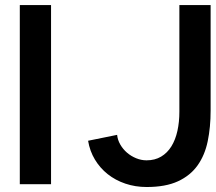

<svg xmlns="http://www.w3.org/2000/svg" viewBox="-20 -731 856 762"><path d="M444.8 -195.8Q446.8 -175.8 457.3 -157.5Q467.8 -139.2 483.9 -125.2Q500 -111.3 520.3 -103Q540.5 -94.7 561.5 -94.7Q594.7 -94.7 619.4 -109.4Q644 -124 660.2 -150.1Q676.3 -176.3 684.1 -211.4Q691.9 -246.6 691.9 -287.6V-710.9H815.9V-292Q815.9 -226.1 804.4 -170.7Q793 -115.2 764.2 -74.7Q735.4 -34.2 686.3 -11.5Q637.2 11.2 562 11.2Q517.1 11.2 477.5 -2.2Q438 -15.6 407.5 -39.8Q377 -64 356.7 -97.7Q336.4 -131.3 329.6 -172.4ZM58.6 0V-710.9H182.6V0Z"/></svg>

Font: Ride
Style: Bold
Weight: 700
Version: Version 3.000